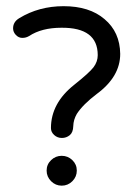

<svg xmlns="http://www.w3.org/2000/svg" viewBox="-20 -586 436 609"><path d="M290 -411.1Q290 -499 174.8 -498Q112.3 -498 72.3 -471.7Q62.5 -465.8 50.8 -465.8Q39.1 -465.8 30.3 -475.1Q21.5 -484.4 21.5 -496.1Q21.5 -516.6 41 -528.3Q103.5 -566.4 181.6 -566.4Q263.7 -566.4 311.5 -525.4Q360.4 -484.4 361.3 -415Q361.3 -342.8 287.1 -288.1Q243.2 -254.9 223.6 -224.6Q212.9 -206.1 212.4 -186Q211.9 -166 201.2 -157.2Q190.4 -148.4 176.3 -148.4Q162.1 -148.4 151.9 -157.7Q141.6 -167 141.6 -179.7Q141.6 -258.8 215.8 -317.4Q263.7 -355.5 276.9 -373Q290 -390.6 290 -411.1ZM127.9 -44.9Q127.9 -64.5 142.1 -78.1Q156.2 -91.8 175.8 -91.8Q195.3 -91.8 209.5 -78.1Q223.6 -64.5 223.6 -44.9Q223.6 -25.4 209.5 -11.2Q195.3 2.9 175.8 2.9Q156.2 2.9 142.1 -11.2Q127.9 -25.4 127.9 -44.9Z"/></svg>

Font: NTR
Style: Regular
Weight: 400
Designer: Purushoth Kumar Guthula
Foundry: Silicon Andhra, USA.
Version: Version 1.0.5; ttfautohint (v1.2.25-373a) -l 7 -r 28 -G 50 -